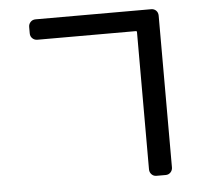

<svg xmlns="http://www.w3.org/2000/svg" viewBox="-56 -824 1111 952"><g transform="rotate(-5 500.0 -347.5)"><path d="M155.3 -658.2Q140.6 -658.2 130.4 -668Q120.1 -677.7 120.1 -693.4V-724.6Q120.1 -739.3 129.9 -749.5Q139.6 -759.8 155.3 -759.8H730.5Q745.1 -759.8 754.9 -750Q764.6 -740.2 764.6 -724.6V30.3Q764.6 44.9 754.9 55.2Q745.1 65.4 730.5 65.4H684.6Q669.9 65.4 660.2 55.2Q650.4 44.9 650.4 30.3V-653.3Q650.4 -658.2 644.5 -658.2Z"/></g></svg>

Font: Rounded-L Mgen+ 1m medium
Style: Regular
Weight: 500
Designer: [Source Han Sans]
Ryoko NISHIZUKA  (kana & ideographs); Paul D. Hunt (Latin, Greek & Cyrillic); Wenlong ZHANG  (bopomofo
Version: Version 1.059.20150602